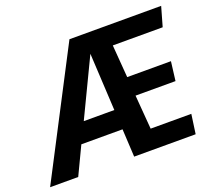

<svg xmlns="http://www.w3.org/2000/svg" viewBox="-173 -848 1117 1003"><g transform="rotate(-20 385.0 -346.0)"><path d="M782.2 -584H504.9L519 -402.8H762.2L749 -296.9H526.9L542 -107.9H768.1L752.9 0H411.1L402.8 -154.8H173.8L100.1 0H-56.2L303.2 -691.9H813ZM227.1 -264.2H397L379.9 -583Z"/></g></svg>

Font: FiraGO SemiBold
Style: Italic
Weight: 600
Italic angle: -8°
Designer: bBox Type GmbH
Foundry: bBox Type GmbH
Version: Version 1.001;PS 001.001;hotconv 1.0.88;makeotf.lib2.5.64775